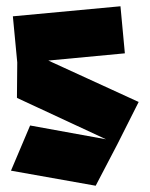

<svg xmlns="http://www.w3.org/2000/svg" viewBox="-20 -565 477 612"><path d="M34 -254 35 -366 21 -513 364 -545 378 -395 134 -372 422 -240 354 -105 285 27 15 -21 76 -165 318 -121 34 -253 35 -254Z"/></svg>

Font: Blaka
Style: Regular
Weight: 400
Designer: Mohamed Gaber
Foundry: Kief Type Foundry
Version: Version 1.003; ttfautohint (v1.8.4.7-5d5b)